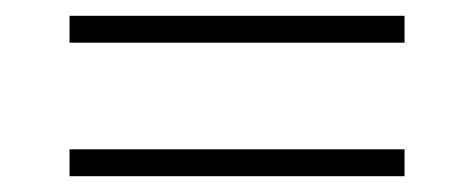

<svg xmlns="http://www.w3.org/2000/svg" viewBox="-20 -372 600 243"><path d="M68 -318V-352H492V-318ZM68 -149V-183H492V-149Z"/></svg>

Font: Titillium Web
Style: Thin
Weight: 200
Version: Version 1.001;PS 57.000;hotconv 1.0.70;makeotf.lib2.5.55311